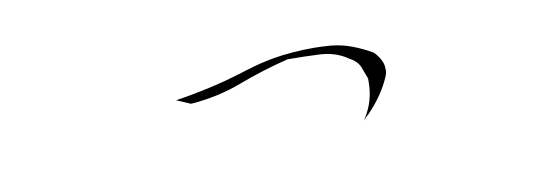

<svg xmlns="http://www.w3.org/2000/svg" viewBox="-29 -336 1058 375"><g transform="rotate(-10 500.0 -148.5)"><path d="M692.9 -141.6Q692.9 -104.5 672.9 -73.2Q671.4 -71.3 669.9 -69.3Q674.8 -74.2 677.5 -76.9Q680.2 -79.6 681.2 -80.1Q712.4 -111.8 728 -148.9Q730 -155.3 730 -159.2Q730 -167.5 728 -173.8Q723.6 -186 712.9 -196.8Q695.8 -207 675 -215.1Q654.3 -223.1 632.3 -225.1Q613.3 -226.6 598.6 -226.6Q554.7 -226.6 518.1 -220.2Q490.7 -215.3 465.8 -207.5Q440.9 -199.7 416.5 -192.9Q367.2 -180.2 316.4 -172.4L343.8 -160.6Q397.9 -164.6 445.3 -182.6Q492.7 -200.7 544.4 -213.4H544.9Q577.1 -213.4 607.4 -211.9Q639.2 -210.4 662.6 -194.3Q679.2 -185.5 684.1 -172.9Q688.5 -161.6 692.9 -149.4Q692.9 -145 692.9 -141.6Z"/></g></svg>

Font: Bakudai
Style: Light
Weight: 300
Version: Version 1.48